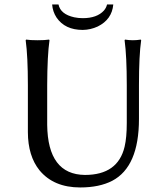

<svg xmlns="http://www.w3.org/2000/svg" viewBox="-20 -824 732 854"><path d="M483.9 -804.2Q478 -737.3 414.6 -706.1Q382.8 -691.4 348.1 -690.9Q269 -690.9 231.4 -746.1Q214.4 -772 211.9 -804.2H240.2Q249 -760.7 310.1 -747.1Q328.6 -743.2 348.1 -743.2Q411.6 -743.2 442.4 -777.3Q453.1 -790 456.1 -804.2ZM543.9 -444.8Q543.9 -573.7 534.2 -645L536.1 -647.9Q554.7 -645 570.8 -645Q588.4 -645 606 -647.9L607.9 -645Q598.1 -578.1 598.1 -444.8V-294.9Q598.1 -82.5 479.5 -20Q421.9 9.8 336.9 9.8Q218.8 9.8 155.8 -66.4Q104.5 -129.9 104 -235.8V-444.8Q104 -573.7 94.2 -645L96.2 -647.9Q114.3 -645 147 -645Q179.7 -645 198.2 -647.9L200.2 -645Q190.4 -578.1 189.9 -444.8V-269Q192.4 -47.4 357.9 -45.9Q504.4 -45.9 534.2 -171.4Q543.9 -212.4 543.9 -276.9Z"/></svg>

Font: Linux Biolinum O
Style: Regular
Weight: 400
Designer: Philipp H. Poll
Foundry: Philipp H. Poll
Version: Version 1.0.4